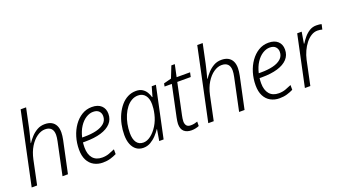

<svg xmlns="http://www.w3.org/2000/svg" viewBox="-59 -1320 3378 1890"><g transform="rotate(-20 1630.0 -375.0)"><path d="M28 0 189 -760H246L204 -560Q200 -542 195.5 -523.5Q191 -505 186.5 -486Q182 -467 177 -449Q172 -431 168 -413H171Q189 -441 216.5 -471Q244 -501 280 -521.5Q316 -542 361 -542Q402 -542 430 -527Q458 -512 473 -483Q488 -454 488 -410Q488 -393 485.5 -374Q483 -355 479 -334L408 0H351L423 -341Q427 -361 429 -376.5Q431 -392 431 -405Q431 -449 409.5 -471Q388 -493 346 -493Q304 -493 262 -464Q220 -435 187 -381.5Q154 -328 138 -253L85 0Z M772 10Q721 10 680 -12.5Q639 -35 616 -79.5Q593 -124 593 -190Q593 -259 612 -322Q631 -385 666 -434.5Q701 -484 748.5 -513Q796 -542 854 -542Q917 -542 951.5 -510Q986 -478 986 -424Q986 -365 949 -325Q912 -285 843.5 -264.5Q775 -244 679 -244H654Q653 -233 652 -219.5Q651 -206 651 -192Q651 -119 685 -79Q719 -39 783 -39Q821 -39 853.5 -50.5Q886 -62 917 -76V-26Q887 -11 851.5 -0.5Q816 10 772 10ZM689 -292Q758 -292 812 -305Q866 -318 898 -346.5Q930 -375 930 -420Q930 -451 910 -472Q890 -493 849 -493Q812 -493 774.5 -469.5Q737 -446 707.5 -401Q678 -356 663 -292Z M1197 10Q1155 10 1124.5 -12Q1094 -34 1077.5 -75Q1061 -116 1061 -173Q1061 -227 1072 -280.5Q1083 -334 1105 -381Q1127 -428 1158 -464.5Q1189 -501 1229 -521.5Q1269 -542 1316 -542Q1356 -542 1382 -525.5Q1408 -509 1423.5 -483Q1439 -457 1446 -430H1450L1479 -532H1523L1410 0H1364L1384 -119H1382Q1363 -90 1335 -60Q1307 -30 1272.5 -10Q1238 10 1197 10ZM1214 -39Q1253 -39 1292.5 -69Q1332 -99 1364 -150.5Q1396 -202 1410 -265Q1417 -296 1419.5 -320Q1422 -344 1422 -364Q1422 -424 1395 -458.5Q1368 -493 1320 -493Q1284 -493 1252.5 -475Q1221 -457 1196.5 -425.5Q1172 -394 1154.5 -353Q1137 -312 1128 -265.5Q1119 -219 1119 -172Q1119 -109 1143 -74Q1167 -39 1214 -39Z M1701 10Q1652 10 1623.5 -15Q1595 -40 1595 -94Q1596 -108 1598 -125Q1600 -142 1604 -159L1673 -486H1597L1603 -517L1683 -538L1731 -659H1767L1740 -532H1881L1871 -486H1730L1661 -160Q1658 -145 1655.5 -129.5Q1653 -114 1653 -100Q1653 -73 1666 -56Q1679 -39 1710 -39Q1730 -39 1747 -42.5Q1764 -46 1781 -52L1780 -6Q1766 0 1745 5Q1724 10 1701 10Z M1878 0 2039 -760H2096L2054 -560Q2050 -542 2045.5 -523.5Q2041 -505 2036.5 -486Q2032 -467 2027 -449Q2022 -431 2018 -413H2021Q2039 -441 2066.5 -471Q2094 -501 2130 -521.5Q2166 -542 2211 -542Q2252 -542 2280 -527Q2308 -512 2323 -483Q2338 -454 2338 -410Q2338 -393 2335.5 -374Q2333 -355 2329 -334L2258 0H2201L2273 -341Q2277 -361 2279 -376.5Q2281 -392 2281 -405Q2281 -449 2259.5 -471Q2238 -493 2196 -493Q2154 -493 2112 -464Q2070 -435 2037 -381.5Q2004 -328 1988 -253L1935 0Z M2622 10Q2571 10 2530 -12.5Q2489 -35 2466 -79.5Q2443 -124 2443 -190Q2443 -259 2462 -322Q2481 -385 2516 -434.5Q2551 -484 2598.5 -513Q2646 -542 2704 -542Q2767 -542 2801.5 -510Q2836 -478 2836 -424Q2836 -365 2799 -325Q2762 -285 2693.5 -264.5Q2625 -244 2529 -244H2504Q2503 -233 2502 -219.5Q2501 -206 2501 -192Q2501 -119 2535 -79Q2569 -39 2633 -39Q2671 -39 2703.5 -50.5Q2736 -62 2767 -76V-26Q2737 -11 2701.5 -0.5Q2666 10 2622 10ZM2539 -292Q2608 -292 2662 -305Q2716 -318 2748 -346.5Q2780 -375 2780 -420Q2780 -451 2760 -472Q2740 -493 2699 -493Q2662 -493 2624.5 -469.5Q2587 -446 2557.5 -401Q2528 -356 2513 -292Z M2890 0 3003 -532H3050L3030 -413H3034Q3052 -442 3076.5 -471.5Q3101 -501 3133 -521Q3165 -541 3205 -541Q3220 -541 3234.5 -539.5Q3249 -538 3260 -534L3248 -482Q3237 -485 3225 -487Q3213 -489 3198 -489Q3164 -489 3132.5 -469.5Q3101 -450 3075 -417Q3049 -384 3030 -342.5Q3011 -301 3001 -256L2947 0Z"/></g></svg>

Font: Noto Sans Display Light
Style: Italic
Weight: 300
Italic angle: -12°
Designer: Monotype Design Team
Foundry: Monotype Imaging Inc.
Version: Version 2.003